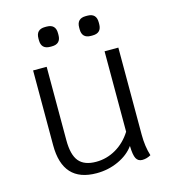

<svg xmlns="http://www.w3.org/2000/svg" viewBox="-111 -829 831 929"><g transform="rotate(-15 304.5 -364.0)"><path d="M532 -7Q511 5 489 5Q468 5 458.5 -12.5Q449 -30 448 -76Q420 -37 369 -13.5Q318 10 259 10Q90 10 90 -175V-550H158V-182Q158 -109 185 -76.5Q212 -44 271 -44Q324 -44 370.5 -71Q417 -98 448 -147V-550H517V-113Q517 -55 532 -7ZM155 -684V-693Q155 -738 200 -738H208Q253 -738 253 -693V-684Q253 -639 208 -639H200Q155 -639 155 -684ZM359 -684V-693Q359 -738 404 -738H412Q457 -738 457 -693V-684Q457 -639 412 -639H404Q359 -639 359 -684Z"/></g></svg>

Font: Krub
Style: Regular
Weight: 400
Designer: Ekaluck Peanpanawate
Foundry: Cadson Demak Co.,Ltd.
Version: Version 1.000; ttfautohint (v1.6)